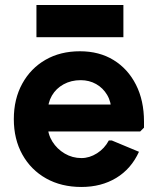

<svg xmlns="http://www.w3.org/2000/svg" viewBox="-20 -728 628 764"><path d="M304 16Q224 16 163.5 -18Q103 -52 69 -113Q35 -174 35 -254Q35 -334 68.5 -395Q102 -456 161 -490Q220 -524 298 -524Q375 -524 432 -489Q489 -454 521 -391Q553 -328 553 -244V-220L538 -205H95V-312H498L423 -285Q423 -322 406.5 -350Q390 -378 362.5 -393.5Q335 -409 301 -409Q263 -409 233 -392.5Q203 -376 186.5 -347.5Q170 -319 170 -282V-229Q170 -194 188.5 -164.5Q207 -135 237.5 -117Q268 -99 304 -99Q336 -99 366 -118Q396 -137 413 -169H425L533 -124Q502 -56 442.5 -20Q383 16 304 16ZM125 -580V-708H471V-580Z"/></svg>

Font: Fustat ExtraBold
Style: Regular
Weight: 800
Designer: Mohamed Gaber, Khaled Hosny, Laura Garcia Mut
Foundry: Kief Type Foundry, Alif Type Foundry, Hard Type Foundry
Version: Version 1.007